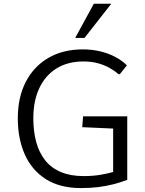

<svg xmlns="http://www.w3.org/2000/svg" viewBox="-20 -980 763 1010"><path d="M405.8 9.3Q294.9 9.3 220.9 -37.8Q147 -85 110.4 -167.7Q73.7 -250.5 73.7 -356.9Q73.7 -468.8 116 -550Q158.2 -631.3 235.1 -675.8Q312 -720.2 415.5 -720.2Q464.8 -720.2 508.1 -709.7Q551.3 -699.2 586.7 -680.4Q622.1 -661.6 647.5 -636.2L610.4 -589.8H603Q583.5 -607.4 556.2 -622.8Q528.8 -638.2 494.4 -647.5Q460 -656.7 418.9 -656.7Q337.4 -656.7 278.3 -620.6Q219.2 -584.5 187.3 -517.3Q155.3 -450.2 155.3 -357.4Q155.3 -288.1 170.7 -232.2Q186 -176.3 218 -136.2Q250 -96.2 300.3 -75Q350.6 -53.7 420.4 -53.7Q467.3 -53.7 507.1 -60.3Q546.9 -66.9 575.2 -75.2V-303.7L412.6 -311L417 -368.2H649.4V-33.7Q613.8 -20.5 576.2 -10.7Q538.6 -1 496.6 4.2Q454.6 9.3 405.8 9.3ZM375.5 -780.3 473.6 -960.4H565.4L424.3 -780.3Z"/></svg>

Font: Comme Light
Style: Regular
Weight: 300
Version: Version 1.000;gftools[0.9.27]